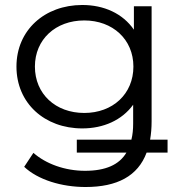

<svg xmlns="http://www.w3.org/2000/svg" viewBox="-20 -551 732 770"><path d="M318 -98C203 -98 120 -174 120 -284C120 -393 203 -469 318 -469C432 -469 515 -393 515 -284C515 -174 432 -98 318 -98ZM310 -36C395 -36 469 -69 514 -131V-56C514 -32 512 -11 507 9H288V61H487C458 110 403 134 321 134C240 134 164 106 114 62L77 118C132 170 227 199 323 199C450 199 533 155 568 61H652V9H582C586 -14 588 -38 588 -65V-526H517V-432C472 -497 397 -531 310 -531C159 -531 46 -430 46 -284C46 -137 159 -36 310 -36Z"/></svg>

Font: Montserrat-Alt1
Style: Regular
Weight: 400
Designer: Differentunic
Foundry: Differentunic
Version: Version 7.222